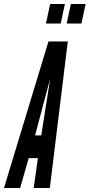

<svg xmlns="http://www.w3.org/2000/svg" viewBox="-62 -943 450 963"><path d="M-42 0H39L82 -150H128L107 0H188L278 -735H181ZM114 -264 187.5 -541 188 -544.5H189L188.5 -541L145 -264ZM272.5 -825H346.5L367.5 -923H293.5ZM168.5 -825H242.5L263.5 -923H189.5Z"/></svg>

Font: League Gothic Condensed Italic
Style: Regular
Weight: 400
Width: 3
Designer: The League of Moveable Type
Version: Version 1.600; ttfautohint (v1.8.3)